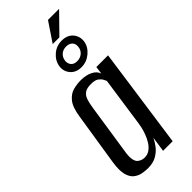

<svg xmlns="http://www.w3.org/2000/svg" viewBox="-264 -847 893 893"><g transform="rotate(-45 183.0 -400.5)"><path d="M116 8Q100 8 80.5 4.5Q61 1 44.5 -11.5Q28 -24 20.5 -51Q13 -78 20 -126L61 -387Q69 -441 89 -465.5Q109 -490 134.5 -496.5Q160 -503 184 -503Q218 -503 242.5 -491Q267 -479 274 -457L279 -495H356L286 0H223L234 -75Q226 -57 211.5 -38Q197 -19 174 -5.5Q151 8 116 8ZM141 -38Q160 -38 175 -49Q190 -60 200.5 -77Q211 -94 218 -113Q225 -132 228.5 -148Q232 -164 233 -173L268 -415Q266 -420 260.5 -430Q255 -440 243 -448.5Q231 -457 205 -457Q177 -457 163 -446.5Q149 -436 143 -416.5Q137 -397 133 -370L94 -113Q91 -88 94.5 -72.5Q98 -57 106.5 -50Q115 -43 124 -40.5Q133 -38 141 -38ZM230 -543Q195 -543 175.5 -565.5Q156 -588 160 -619Q165 -651 191 -673.5Q217 -696 252 -696Q288 -696 307.5 -673.5Q327 -651 323 -619Q318 -588 291 -565.5Q264 -543 230 -543ZM235 -577Q256 -577 270 -589Q284 -601 286 -619Q289 -639 278 -650.5Q267 -662 247 -662Q227 -662 213.5 -650.5Q200 -639 197 -619Q195 -601 205 -589Q215 -577 235 -577ZM211 -714 275 -809H348L255 -714Z"/></g></svg>

Font: Alumni Sans Thin Medium
Style: Italic
Weight: 500
Italic angle: -8°
Version: Version 1.016